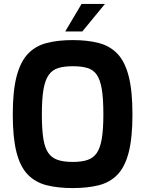

<svg xmlns="http://www.w3.org/2000/svg" viewBox="-20 -951 739 977"><path d="M350 6Q274 6 217 -8.5Q160 -23 121.5 -62.5Q83 -102 64 -176Q45 -250 45 -369Q45 -488 64.5 -562.5Q84 -637 122 -677Q160 -717 217 -732Q274 -747 350 -747Q426 -747 483 -732Q540 -717 578 -677Q616 -637 635 -562.5Q654 -488 654 -369Q654 -250 635 -176Q616 -102 578 -62.5Q540 -23 483 -8.5Q426 6 350 6ZM350 -127Q395 -127 425 -137Q455 -147 472.5 -172.5Q490 -198 498 -245.5Q506 -293 506 -369Q506 -449 498 -497Q490 -545 472.5 -570.5Q455 -596 425 -605Q395 -614 350 -614Q307 -614 277 -605Q247 -596 228.5 -570.5Q210 -545 201.5 -497Q193 -449 193 -369Q193 -293 200.5 -245.5Q208 -198 226 -172.5Q244 -147 274.5 -137Q305 -127 350 -127ZM312 -791 395 -931H514L399 -791Z"/></svg>

Font: Exo Thin
Style: Bold
Weight: 700
Version: Version 2.000